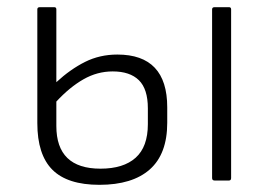

<svg xmlns="http://www.w3.org/2000/svg" viewBox="-20 -503 748 535"><path d="M257 12Q168 12 126 -30Q84 -72 84 -160V-477Q84 -483 91 -483H131Q137 -483 137 -477V-274Q176 -310 217 -330.5Q258 -351 307 -351Q446 -351 446 -204V-161Q446 -74 397.5 -31Q349 12 257 12ZM137 -152Q137 -33 260 -33Q324 -33 358 -63.5Q392 -94 392 -157V-201Q392 -255 367 -279.5Q342 -304 294 -304Q251 -304 212.5 -282Q174 -260 137 -220ZM578 0Q571 0 571 -7V-477Q571 -483 578 -483H618Q624 -483 624 -477V-7Q624 0 618 0Z"/></svg>

Font: Sofia Sans Light
Style: Regular
Weight: 300
Designer: Botio Nikoltchev, Ani Petrova
Foundry: lettersoup
Version: Version 4.100; ttfautohint (v1.8.3)